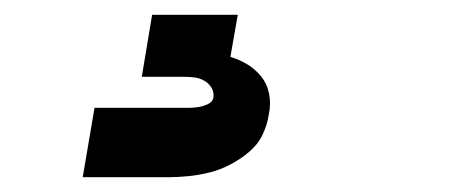

<svg xmlns="http://www.w3.org/2000/svg" viewBox="-20 -20 640 260"><path d="M207 220H92L108 126H223Q229 126 235.5 126Q242 126 248.5 125Q255 124 261.5 121Q268 118 269 112Q270 105 266.5 99Q263 93 257 89.5Q251 86 244 85Q237 84 230 84H172L186 0H302L292 57Q305 61 315.5 67.5Q326 74 334 84Q342 94 344.5 107.5Q347 121 344 135Q342 149 335.5 162.5Q329 176 317 186Q305 196 291.5 203Q278 210 264 213.5Q250 217 235.5 218.5Q221 220 207 220Z"/></svg>

Font: Iosevka Heavy Extended
Style: Italic
Weight: 900
Width: 7
Italic angle: -9°
Monospace: yes
Designer: Belleve Invis
Foundry: Belleve Invis
Version: Version 32.5.0; ttfautohint (v1.8.4)